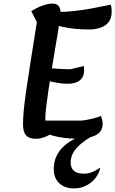

<svg xmlns="http://www.w3.org/2000/svg" viewBox="-20 -746 641 1068"><path d="M179 26Q142 26 125 7Q108 -12 108 -55Q108 -84 111.5 -125Q115 -166 124 -230Q133 -294 148 -389.5Q163 -485 185 -623L154 -684Q186 -704 217 -715Q248 -726 273 -726Q317 -726 317 -673Q317 -665 312.5 -634Q308 -603 300.5 -557Q293 -511 283.5 -456Q274 -401 265 -344.5Q256 -288 248.5 -237Q241 -186 236.5 -147Q232 -108 232 -88Q232 -63 243.5 -44.5Q255 -26 280 -12Q227 26 179 26ZM399 25Q338 25 277.5 9.5Q217 -6 176 -33L209 -75H433Q465 -79 491 -85Q517 -91 542 -101Q547 -86 549 -77Q551 -68 551 -57Q551 -15 514.5 5Q478 25 399 25ZM357 -280Q329 -280 300 -285Q271 -290 232 -300L246 -369Q276 -365 307.5 -363Q339 -361 373 -361L447 -379Q447 -373 447.5 -366.5Q448 -360 448 -355Q448 -319 424.5 -299.5Q401 -280 357 -280ZM477 -582Q438 -582 400 -585.5Q362 -589 324.5 -597.5Q287 -606 249 -619L273 -679Q340 -679 390.5 -684.5Q441 -690 489.5 -699Q538 -708 596 -720Q600 -707 600.5 -697Q601 -687 601 -678Q601 -643 583.5 -622Q566 -601 537.5 -591.5Q509 -582 477 -582ZM393 302Q340 302 309.5 273Q279 244 279 194Q279 118 337 65.5Q395 13 504 -10H532Q450 31 411.5 71.5Q373 112 373 157Q373 220 446 220Q469 220 490.5 212Q512 204 538 186Q532 218 511 244.5Q490 271 459 286.5Q428 302 393 302Z"/></svg>

Font: Lemonada
Style: Regular
Weight: 400
Designer: Mohamed Gaber (Arabic), Eduardo Tunni (Latin)
Foundry: Kief Type Foundry
Version: Version 4.005